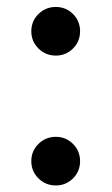

<svg xmlns="http://www.w3.org/2000/svg" viewBox="-20 -536 327 563"><path d="M143.6 7.8Q113.8 7.8 92.8 -12.9Q71.8 -33.7 71.8 -63.5Q71.8 -93.3 92.8 -114Q113.8 -134.8 143.6 -134.8Q173.3 -134.8 194.1 -114Q214.8 -93.3 214.8 -63.5Q214.8 -33.7 194.1 -12.9Q173.3 7.8 143.6 7.8ZM143.6 -373Q113.8 -373 92.8 -393.8Q71.8 -414.6 71.8 -444.3Q71.8 -474.1 92.8 -494.9Q113.8 -515.6 143.6 -515.6Q173.3 -515.6 194.1 -494.9Q214.8 -474.1 214.8 -444.3Q214.8 -414.6 194.1 -393.8Q173.3 -373 143.6 -373Z"/></svg>

Font: Inter 18pt Medium
Style: Regular
Weight: 500
Designer: Rasmus Andersson
Foundry: rsms
Version: Version 4.001;git-66647c0bb